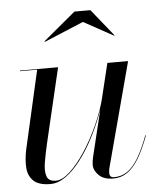

<svg xmlns="http://www.w3.org/2000/svg" viewBox="-51 -725 667 780"><g transform="rotate(-5 283.0 -335.0)"><path d="M124 10Q76 10 54.5 -10.8Q33 -31.5 31 -65.8Q29 -100 38 -141L110 -457.5H40V-460H195.5L123 -152.5Q114 -113 108.2 -78.8Q102.5 -44.5 109.8 -23Q117 -1.5 147 -1.5Q172.5 -1.5 204 -30.2Q235.5 -59 266.8 -106.5Q298 -154 324.2 -211.8Q350.5 -269.5 364.5 -327H367Q358 -290 340.5 -244.8Q323 -199.5 299.2 -154.8Q275.5 -110 247 -72.8Q218.5 -35.5 187 -12.8Q155.5 10 124 10ZM380 10Q341 10 321 -10Q301 -30 301 -52.5Q301 -58.5 302.2 -67.8Q303.5 -77 305.5 -85L396.5 -460H481L367 -32Q366 -27.5 365.5 -22.8Q365 -18 365 -14Q365 5 383.5 5Q413 5 437 -11Q461 -27 482.2 -62.2Q503.5 -97.5 524.5 -153.5L527 -153Q505.5 -95.5 483.5 -59.5Q461.5 -23.5 436.2 -6.8Q411 10 380 10ZM151.5 -567.5 149.5 -569.5 281.5 -679.5H346.5L435 -569.5L434 -567.5L312 -634.5Z"/></g></svg>

Font: Bodoni Moda 72pt
Style: Italic
Weight: 400
Italic angle: -13°
Designer: Owen Earl
Foundry: indestructible type
Version: Version 2.005